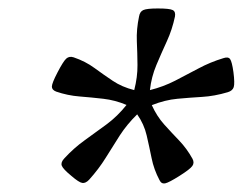

<svg xmlns="http://www.w3.org/2000/svg" viewBox="-20 -783 568 449"><path d="M353 -361.8Q339.8 -386.7 334.5 -413.3Q329.1 -439.9 323 -466.3Q316.9 -492.7 300.8 -515.6Q276.9 -492.2 260 -466.1Q243.2 -439.9 227.1 -413.8Q210.9 -387.7 188.5 -362.8Q180.2 -354 172.4 -355.2Q164.6 -356.4 147 -371.6Q127.4 -387.7 124.5 -395.5Q121.6 -403.3 130.4 -412.6Q152.8 -437 178.5 -455.3Q204.1 -473.6 229.5 -492.4Q254.9 -511.2 275.9 -537.6Q249.5 -548.8 221.7 -552Q193.8 -555.2 166 -557.4Q138.2 -559.6 111.3 -568.8Q101.1 -572.8 101.3 -580.8Q101.6 -588.9 114.3 -613.3Q127.9 -639.6 135 -646Q142.1 -652.3 152.3 -648.9Q179.7 -639.6 200.9 -624Q222.2 -608.4 243.7 -594Q265.1 -579.6 293.9 -572.3Q301.8 -603 301.5 -630.9Q301.3 -658.7 300 -686.5Q298.8 -714.4 305.2 -744.6Q307.1 -755.9 315.2 -759.5Q323.2 -763.2 349.1 -763.2Q376.5 -763.2 383.8 -759.5Q391.1 -755.9 389.2 -744.6Q382.8 -713.9 370.1 -686.3Q357.4 -658.7 345.7 -630.9Q334 -603 330.6 -572.3Q361.8 -580.1 389.4 -594.2Q417 -608.4 444.3 -623Q471.7 -637.7 502.4 -647Q513.7 -650.9 518.1 -644.8Q522.5 -638.7 525.9 -614.3Q529.3 -587.9 526.6 -579.3Q523.9 -570.8 512.7 -567.4Q481.4 -558.1 452.6 -556.4Q423.8 -554.7 394.8 -552Q365.7 -549.3 335 -537.1Q346.7 -511.2 364 -491.9Q381.3 -472.7 399.2 -454.1Q417 -435.5 430.2 -411.6Q435.1 -402.3 429.7 -394.8Q424.3 -387.2 400.4 -372.1Q375 -356 366.2 -354.2Q357.4 -352.5 353 -361.8Z"/></svg>

Font: Dai Banna SIL
Style: Italic
Weight: 400
Italic angle: -11°
Designer: Victor Gaultney
Foundry: SIL International
Version: Version 4.000